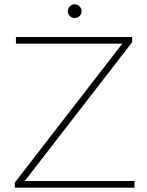

<svg xmlns="http://www.w3.org/2000/svg" viewBox="-20 -872 682 892"><path d="M49 0V-24L548 -669H54V-700H594V-676L95 -31H605V0ZM327 -788Q314 -788 304.5 -797.5Q295 -807 295 -820Q295 -833 304.5 -842.5Q314 -852 327 -852Q340 -852 349.5 -842.5Q359 -833 359 -820Q359 -807 349.5 -797.5Q340 -788 327 -788Z"/></svg>

Font: Montserrat ExtraLight
Style: Regular
Weight: 200
Designer: Julieta Ulanovsky
Foundry: Julieta Ulanovsky
Version: Version 9.000; ttfautohint (v1.8.4.7-5d5b)